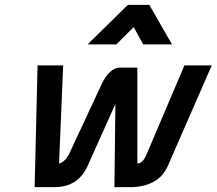

<svg xmlns="http://www.w3.org/2000/svg" viewBox="-20 -767 888 787"><path d="M504 -747H592L685 -585H567L528 -656L457 -585H339ZM239 -499 222 -97Q242 -100 262 -133L398 -425Q429 -488 471 -490H543V-97Q555 -97 564 -106.5Q573 -116 579 -130L736 -499H848L668 -87Q648 -43 611 -22.5Q574 -2 523 0H449L453 -341L341 -91Q303 -2 208 0H122L134 -499Z"/></svg>

Font: Panefresco 750wt
Style: Italic
Weight: 750
Foundry: Campivisivi & Chank Co
Version: Version 1.000